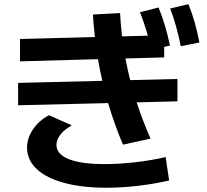

<svg xmlns="http://www.w3.org/2000/svg" viewBox="-20 -838 978 905"><path d="M65.4 -447.3 462.4 -457Q450.2 -508.8 441.9 -559.1L74.2 -548.8V-654.3L427.2 -663.6Q420.4 -725.1 418 -769.5L545.9 -776.4Q548.3 -729.5 555.2 -666.5L676.8 -669.9Q660.6 -728 639.6 -780.3L727.5 -802.7Q761.2 -719.7 781.2 -623L753.9 -617.2V-567.4L571.3 -562.5Q581.5 -507.3 593.8 -460.4L816.4 -465.8V-360.4L624 -355.5Q652.8 -268.6 689.5 -184.6L559.6 -156.2Q518.6 -252.9 489.7 -352.1L65.4 -341.8ZM782.2 -797.9 868.2 -818.4Q885.7 -774.9 897.9 -731.4Q910.2 -688 919.9 -637.7L832 -620.1Q814 -713.9 782.2 -797.9ZM107.4 -141.6Q107.4 -186.5 135.3 -228Q163.1 -269.5 210.9 -294.9L318.4 -247.1Q283.2 -227.5 264.6 -203.4Q246.1 -179.2 246.1 -155.3Q246.1 -111.3 304.4 -87.9Q362.8 -64.5 473.6 -64.5Q540.5 -64.5 617.2 -73.2Q693.8 -82 760.7 -97.7L777.3 12.7Q707.5 28.8 631.1 37.8Q554.7 46.9 482.4 46.9Q367.7 46.9 283.2 24.2Q198.7 1.5 153.3 -41Q107.9 -83.5 107.4 -141.6Z"/></svg>

Font: Pretendard JP
Style: Bold
Weight: 700
Designer: Base glyphs from Inter by Rasmus Andersson; Hangeul glyphs from Noto Sans CJK(Source Han Sans) by Jang Soo-young and Kan
Foundry: Kil Hyung-jin
Version: Version 1.309